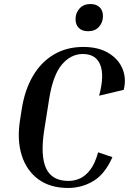

<svg xmlns="http://www.w3.org/2000/svg" viewBox="-20 -923 640 953"><path d="M318 10Q229 10 170.5 -33Q112 -76 88 -151.5Q64 -227 79 -324L88 -382Q103 -477 143.5 -546Q184 -615 247.5 -652.5Q311 -690 393 -690Q469 -690 519 -659.5Q569 -629 588.5 -580.5Q608 -532 594 -477L472 -448Q499 -548 477.5 -601.5Q456 -655 391 -655Q332 -655 287.5 -603Q243 -551 224 -432L199 -274Q180 -149 209 -87Q238 -25 320 -25Q350 -25 377.5 -37.5Q405 -50 428.5 -81Q452 -112 467 -167L538 -143Q501 -59 443.5 -24.5Q386 10 318 10ZM417 -768Q388 -768 371.5 -784Q355 -800 355 -828Q355 -859 375 -881Q395 -903 429 -903Q458 -903 474.5 -887Q491 -871 491 -843Q491 -812 471.5 -790Q452 -768 417 -768Z"/></svg>

Font: Inria Serif
Style: Bold Italic
Weight: 700
Italic angle: -10°
Designer: Black Foundry Team
Foundry: Black Foundry
Version: Version 1.000; ttfautohint (v1.8.3)